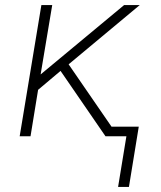

<svg xmlns="http://www.w3.org/2000/svg" viewBox="-20 -540 640 761"><path d="M491 201H448L481 0H398L220 -259L131 -184L101 0H58L144 -520H187L141 -245L472 -520H534L252 -285L422 -38H530Z"/></svg>

Font: Iosevka SS04 XLt Ex Obl
Style: Regular
Weight: 200
Width: 7
Italic angle: -9°
Monospace: yes
Designer: Belleve Invis
Foundry: Belleve Invis
Version: Version 19.0.0; ttfautohint (v1.8.4)